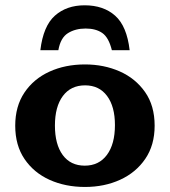

<svg xmlns="http://www.w3.org/2000/svg" viewBox="-20 -705 654 739"><path d="M307.1 14.6Q231.9 14.6 171.1 -12.7Q110.4 -40 74.5 -92.8Q38.6 -145.5 38.6 -221.2Q38.6 -295.9 74 -348.6Q109.4 -401.4 170.2 -429.2Q231 -457 307.1 -457Q379.9 -457 440.7 -430.2Q501.5 -403.3 538.3 -350.8Q575.2 -298.3 575.2 -221.2Q575.2 -146.5 539.3 -93.8Q503.4 -41 442.6 -13.2Q381.8 14.6 307.1 14.6ZM306.2 -67.4Q360.8 -67.4 391.6 -108.9Q422.4 -150.4 422.4 -223.6Q422.4 -294.9 392.1 -335.7Q361.8 -376.5 307.6 -376.5Q252.4 -376.5 221.9 -335.4Q191.4 -294.4 191.4 -221.7Q191.4 -149.4 221.4 -108.4Q251.5 -67.4 306.2 -67.4ZM305.7 -684.6Q378.4 -684.6 423.3 -644.5Q468.3 -604.5 479 -511.7H410.6Q398.4 -561 373.5 -578.1Q348.6 -595.2 309.6 -595.2Q270 -595.2 241.5 -577.4Q212.9 -559.6 204.6 -511.7H135.3Q146.5 -605 191.4 -644.8Q236.3 -684.6 305.7 -684.6Z"/></svg>

Font: Kameron
Style: Regular
Weight: 400
Designer: Vernon Adams
Foundry: Vernon Adams
Version: Version 1.100